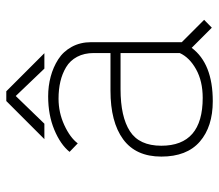

<svg xmlns="http://www.w3.org/2000/svg" viewBox="-63 -622 696 610"><g transform="rotate(-90 285.0 -317.0)"><path d="M421 -524H372L285 -615L197 -524H148L269 -645H300ZM502 8 438 -56Q388 11 268.5 11Q187.5 11 140 -30.2Q92.5 -71.5 92.5 -152.5Q92.5 -233.5 147.5 -273.8Q202.5 -314 302 -314H421.5V-367Q421.5 -397.5 409.5 -420Q397.5 -442.5 376.5 -455Q355.5 -467.5 330.8 -473.2Q306 -479 276.5 -479Q232.5 -479 192.8 -460.8Q153 -442.5 134.5 -418L107.5 -444Q131 -473 177.8 -492.5Q224.5 -512 284 -512Q316.5 -512 346.5 -504Q376.5 -496 401.5 -480Q426.5 -464 441.2 -437Q456 -410 456 -375V-87.5L527 -16.5ZM279 -21Q332 -21 369.8 -42Q407.5 -63 421.5 -94V-282H306.5Q219 -282 173 -252.2Q127 -222.5 127 -152.5Q127 -21 279 -21Z"/></g></svg>

Font: League Mono Narrow Thin
Style: Regular
Weight: 100
Width: 3
Designer: Tyler Finck
Foundry: The League of Moveable Type / Tyler Finck
Version: Version 2.210